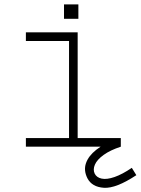

<svg xmlns="http://www.w3.org/2000/svg" viewBox="-20 -680 652 890"><path d="M300 -40V-490H100V-530H340V-40H540V0H100V-40ZM343.3 -659.6V-593H276.7V-659.6ZM385 146Q367 110 378.5 76.5Q390 43 426 14.5Q462 -14 517 -35L540 0Q491 16 460.5 38Q430 60 420 83Q410 106 419 125Q428 143 451.5 148Q475 153 511 140.5Q547 128 591 98L612 132Q518 194 462 190.5Q406 187 385 146Z"/></svg>

Font: Fliege Mono Thin
Style: Regular
Weight: 100
Version: Version 0.020;Glyphs 3.3 (3306)